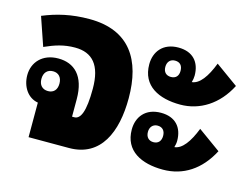

<svg xmlns="http://www.w3.org/2000/svg" viewBox="-83 -715 1118 853"><g transform="rotate(15 476.0 -288.5)"><path d="M106 0H292C438 0 491 -127 491 -282C491 -457 418 -577 232 -577C149 -577 83 -561 20 -535L65 -404C112 -425 152 -438 203 -438C283 -438 326 -390 326 -282C326 -176 308 -138 279 -138H269V-218C269 -326 217 -372 144 -372C71 -372 29 -324 29 -265C29 -213 58 -167 106 -159ZM136 -220C110 -220 94 -237 94 -265C94 -294 110 -311 136 -311C161 -311 177 -294 177 -265C177 -236 161 -220 136 -220Z M719 -314C808 -314 889 -364 937 -458L833 -533C808 -468 778 -427 743 -424C746 -434 748 -445 748 -455C748 -517 713 -557 647 -557C575 -557 540 -509 540 -452C540 -352 621 -314 719 -314ZM647 -422C626 -422 612 -435 612 -459C612 -483 626 -497 647 -497C669 -497 682 -484 682 -459C682 -435 669 -422 647 -422ZM719 -15C812 -15 888 -64 937 -158L833 -233C808 -169 778 -128 743 -125C746 -135 748 -145 748 -155C748 -217 713 -257 647 -257C575 -257 540 -209 540 -152C540 -53 621 -15 719 -15ZM647 -122C626 -122 612 -136 612 -160C612 -183 626 -198 647 -198C669 -198 682 -184 682 -160C682 -136 669 -122 647 -122Z"/></g></svg>

Font: Noto Sans Thai Looped Condensed Black
Style: Regular
Weight: 900
Width: 3
Designer: Sasikarn Vongin, Ben Mitchell
Foundry: The Fontpad Ltd
Version: Version 1.001